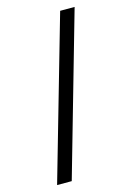

<svg xmlns="http://www.w3.org/2000/svg" viewBox="-136 -859 720 1051"><g transform="rotate(-15 224.5 -333.5)"><path d="M315 -792H397L135 125H52Z"/></g></svg>

Font: lkorean85
Style: Book
Weight: 400
Designer: Jelle Bosma - Monotype Design Team
Foundry: Monotype Imaging Inc.
Version: Version 2.003